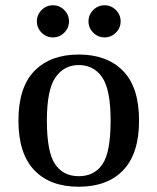

<svg xmlns="http://www.w3.org/2000/svg" viewBox="-20 -709 598 729"><path d="M138 -585Q120 -603 120 -628Q120 -653 138 -671Q156 -689 181 -689Q206 -689 224 -671Q242 -653 242 -628Q242 -603 224 -585Q206 -567 181 -567Q156 -567 138 -585ZM334 -585Q316 -603 316 -628Q316 -653 334 -671Q352 -689 377 -689Q402 -689 420 -671Q438 -653 438 -628Q438 -603 420 -585Q402 -567 377 -567Q352 -567 334 -585ZM50 -251Q50 -378 111 -440Q172 -502 279 -502Q386 -502 447 -440Q508 -378 508 -251Q508 -126 448 -63Q388 0 279 0Q170 0 110 -63Q50 -126 50 -251ZM400 -251Q400 -369 368 -415.5Q336 -462 279 -462Q223 -462 190.5 -415Q158 -368 158 -251Q158 -132 189 -86Q220 -40 279 -40Q338 -40 369 -85.5Q400 -131 400 -251Z"/></svg>

Font: Marmelad
Style: Regular
Weight: 400
Designer: Manvel Shmavonyan
Foundry: Cyreal
Version: Version 1.001;PS 001.001;hotconv 1.0.88;makeotf.lib2.5.64775